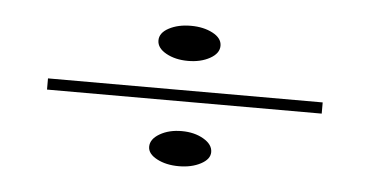

<svg xmlns="http://www.w3.org/2000/svg" viewBox="-32 -488 725 376"><g transform="rotate(5 330.0 -300.0)"><path d="M330 -231Q355 -231 373 -220.5Q391 -210 391 -195Q391 -181 373 -171.5Q355 -162 330 -162Q305 -162 287 -171.5Q269 -181 269 -195Q269 -210 287 -220.5Q305 -231 330 -231ZM330 -438Q355 -438 373 -428.5Q391 -419 391 -404Q391 -389 373 -379Q355 -369 330 -369Q305 -369 287 -379Q269 -389 269 -404Q269 -419 287 -428.5Q305 -438 330 -438ZM60 -289V-311H600V-289Z"/></g></svg>

Font: Kalnia Expanded ExtraLight
Style: Regular
Weight: 250
Width: 7
Designer: Frida Medrano
Foundry: Frida Medrano
Version: Version 1.105